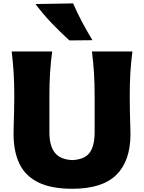

<svg xmlns="http://www.w3.org/2000/svg" viewBox="-20 -1119 865 1154"><path d="M415 15.6Q288.1 15.6 210.2 -22.7Q132.3 -61 96.9 -134.8Q61.5 -208.5 61.5 -314Q61.5 -335.4 62.5 -371.6Q63.5 -407.7 64.7 -451.4Q65.9 -495.1 65.9 -538.6Q65.9 -617.7 62 -680.4Q58.1 -743.2 50.3 -809.6H293.5Q284.7 -743.2 280.8 -680.4Q276.9 -617.7 276.9 -538.6V-324.7Q276.9 -242.2 309.6 -201.2Q342.3 -160.2 414.1 -156.7Q488.3 -160.2 518.6 -200.9Q548.8 -241.7 548.8 -324.7V-538.6Q548.8 -617.7 544.9 -680.4Q541 -743.2 532.7 -809.6H775.9Q767.1 -743.2 763.4 -680.4Q759.8 -617.7 759.8 -538.6Q759.8 -495.1 760.7 -450.7Q761.7 -406.2 762.9 -369.9Q764.2 -333.5 764.2 -313.5Q764.2 -151.9 679.4 -68.1Q594.7 15.6 415 15.6ZM397 -876Q339.8 -928.2 287.8 -982.9Q235.8 -1037.6 193.4 -1094.7L419.4 -1098.6Q443.8 -1042.5 472.9 -987.5Q502 -932.6 535.6 -877.4Z"/></svg>

Font: Pinar-DS4-FD ExtraBold
Style: Regular
Weight: 800
Designer: Amin Abedi
Version: Version 3.000